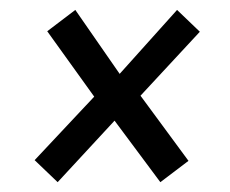

<svg xmlns="http://www.w3.org/2000/svg" viewBox="-20 -501 463 387"><path d="M336.9 -481 382.8 -437 263.2 -308.1 359.9 -176.8 303.2 -133.8 210.9 -257.8 96.2 -133.8 49.8 -178.2 169.9 -306.2 75.2 -438 131.8 -481 221.2 -352.1Z"/></svg>

Font: Fira Sans Compressed Book
Style: Italic
Weight: 350
Width: 3
Italic angle: -8°
Designer: Carrois Corporate & Edenspiekermann AG
Foundry: Carrois Corporate GbR & Edenspiekermann AG
Version: Version 4.203;PS 004.203;hotconv 1.0.88;makeotf.lib2.5.64775